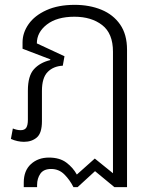

<svg xmlns="http://www.w3.org/2000/svg" viewBox="-20 -577 630 792"><path d="M78 195V176Q78 127 107.5 100Q137 73 182 73Q226 73 253.5 93.5Q281 114 297 143L371 77L465 153L446 158V-364Q446 -439 401.5 -473.5Q357 -508 287 -508Q215 -508 173.5 -476Q132 -444 132 -398L246 -345L239 -306Q200 -304 176.5 -280Q153 -256 153 -202V-77Q153 -28 132 -10Q111 8 79 8Q66 8 52 5Q38 2 25 -4L33 -47Q40 -44 48.5 -42Q57 -40 65 -40Q82 -40 88.5 -50.5Q95 -61 95 -83V-203Q95 -264 120 -291.5Q145 -319 187 -329L188 -332L73 -376V-402Q73 -442 98 -477.5Q123 -513 171.5 -535Q220 -557 288 -557Q349 -557 398 -537Q447 -517 475.5 -476Q504 -435 504 -372V195H452L372 129L300 195H283Q268 165 245.5 142.5Q223 120 191 120Q160 120 146.5 139.5Q133 159 133 186V195Z"/></svg>

Font: Noto Sans Thai Light
Style: Regular
Weight: 300
Designer: Monotype Design Team
Foundry: Monotype Imaging Inc.
Version: Version 2.001